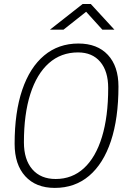

<svg xmlns="http://www.w3.org/2000/svg" viewBox="-20 -918 626 948"><path d="M250.5 9.8Q157.2 9.8 104.7 -47.9Q52.2 -105.5 52.2 -208Q52.2 -363.8 89.8 -474.4Q127.4 -585 198 -644Q268.6 -703.1 367.2 -703.1Q460.4 -703.1 512.7 -647Q564.9 -590.8 564.9 -490.7Q564.9 -333.5 527.6 -221.4Q490.2 -109.4 419.9 -49.8Q349.6 9.8 250.5 9.8ZM254.9 -34.2Q336.4 -34.2 394.5 -87.6Q452.6 -141.1 483.4 -241.7Q514.2 -342.3 514.2 -483.4Q514.2 -566.4 474.9 -612.8Q435.5 -659.2 365.2 -659.2Q281.2 -659.2 221.4 -606.2Q161.6 -553.2 129.9 -454.1Q98.1 -355 98.1 -215.3Q98.1 -129.9 139.6 -82Q181.2 -34.2 254.9 -34.2ZM226.6 -771.5 388.2 -898.4H428.2L544.9 -771.5H485.4L405.3 -859.9L293.5 -771.5Z"/></svg>

Font: Cascadia Mono NF ExtraLight
Style: Italic
Weight: 200
Italic angle: -10°
Monospace: yes
Designer: Aaron Bell
Foundry: Saja Typeworks
Version: Version 2404.023; ttfautohint (v1.8.4)